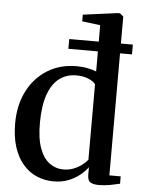

<svg xmlns="http://www.w3.org/2000/svg" viewBox="-57 -864 684 920"><g transform="rotate(5 285.0 -404.0)"><path d="M235.5 11Q192.5 11 154.8 -5Q117 -21 88.5 -53.8Q60 -86.5 44 -135.5Q28 -184.5 28 -250.5Q28 -337.5 61.8 -404.5Q95.5 -471.5 156.5 -510Q217.5 -548.5 298 -548.5Q327 -548.5 352 -543.2Q377 -538 393 -531.5V-754L305.5 -765V-797L470.5 -819H482.5L499.5 -805V-41H554V-5.5Q535.5 -1 508 4.2Q480.5 9.5 453 9.5Q427 9.5 412.8 1Q398.5 -7.5 398.5 -35.5V-71.5Q385.5 -53 362.2 -33.8Q339 -14.5 307 -1.8Q275 11 235.5 11ZM276.5 -50Q304 -50 327 -59.2Q350 -68.5 367 -81.8Q384 -95 393 -107V-469.5Q384.5 -483 359.2 -493.8Q334 -504.5 300.5 -504.5Q254 -504.5 219.5 -479Q185 -453.5 165.8 -400.5Q146.5 -347.5 146 -265Q145.5 -188.5 163 -141Q180.5 -93.5 210.5 -71.8Q240.5 -50 276.5 -50ZM251 -675H557V-628H251Z"/></g></svg>

Font: Merriweather 72pt Medium
Style: Regular
Weight: 500
Version: Version 2.100